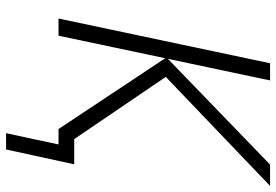

<svg xmlns="http://www.w3.org/2000/svg" viewBox="-162 -592 931 648"><g transform="rotate(90 304.0 -268.5)"><path d="M430 177 468 0H416L177 -360L101 0H43L194 -714H252L179 -369L536 -714H608L240 -362L450 -53H535L485 177Z"/></g></svg>

Font: Noto Sans Display Light
Style: Italic
Weight: 300
Italic angle: -12°
Designer: Monotype Design Team
Foundry: Monotype Imaging Inc.
Version: Version 2.003